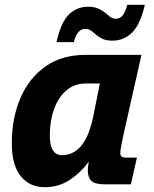

<svg xmlns="http://www.w3.org/2000/svg" viewBox="-20 -766 640 798"><path d="M166 12Q103 12 66 -34Q29 -80 29 -170Q29 -274 64.5 -357.5Q100 -441 168.5 -489.5Q237 -538 336 -538H568L493 -205Q488 -182 484 -161Q480 -140 480 -129Q480 -111 501 -111H549L524 0H414Q374 0 359.5 -14.5Q345 -29 345 -58Q345 -73 349 -94Q317 -50 271 -19Q225 12 166 12ZM238 -121Q285 -121 318.5 -161Q352 -201 370 -294L395 -419H337Q289 -419 255.5 -390Q222 -361 204.5 -312Q187 -263 187 -203Q187 -121 238 -121ZM446 -597Q422 -597 405.5 -605Q389 -613 373 -627Q362 -637 354 -641.5Q346 -646 333 -646Q319 -646 307 -634Q295 -622 287 -591H215Q233 -673 266 -705.5Q299 -738 346 -738Q372 -738 389.5 -730Q407 -722 423 -708Q434 -698 442.5 -693Q451 -688 462 -688Q477 -688 488.5 -700.5Q500 -713 509 -746H582Q563 -664 529 -630.5Q495 -597 446 -597Z"/></svg>

Font: Geist Mono ExtraBold
Style: Italic
Weight: 800
Italic angle: -12°
Monospace: yes
Designer: Basement.studio, Andrés Briganti, Mateo Zaragoza
Foundry: Basement.studio, Vercel, Andrés Briganti, Guido Ferreyra, Mateo Zaragoza
Version: Version 1.500; ttfautohint (v1.8.4.7-5d5b)